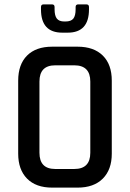

<svg xmlns="http://www.w3.org/2000/svg" viewBox="-20 -856 592 876"><path d="M167 -824Q167 -836 179 -836H217Q229 -836 229 -824V-814Q229 -784 239.5 -771Q250 -758 273 -758H279Q304 -758 314.5 -771Q325 -784 325 -814V-824Q325 -836 337 -836H374Q386 -836 386 -824V-813Q386 -707 289 -707H264Q167 -707 167 -813ZM232 -85H319Q392 -85 392 -159V-484Q392 -558 319 -558H232Q160 -558 160 -484V-159Q160 -85 232 -85ZM334 0H218Q144 0 103.5 -41Q63 -82 63 -155V-488Q63 -562 103.5 -602.5Q144 -643 218 -643H334Q408 -643 449 -602.5Q490 -562 490 -488V-155Q490 -82 449 -41Q408 0 334 0Z"/></svg>

Font: Rajdhani Semibold
Style: Regular
Weight: 600
Designer: Satya Rajpurohit, Jyotish Sonowal
Foundry: Indian Type Foundry
Version: Version 1.200;PS 1.0;hotconv 1.0.78;makeotf.lib2.5.61930; tt